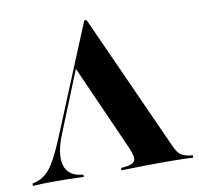

<svg xmlns="http://www.w3.org/2000/svg" viewBox="-79 -653 753 725"><g transform="rotate(-10 297.5 -290.5)"><path d="M298.4 -581.5 533.9 -59.7Q541.1 -42.7 548.8 -32.7Q556.5 -22.6 566.5 -17.7Q576.6 -12.9 591.1 -10.5L604.8 -8.9V0Q593.5 -0.8 577 -1.2Q560.5 -1.6 539.5 -2Q518.5 -2.4 495.2 -2.4H483.1H477.4Q453.2 -2.4 431.5 -2Q409.7 -1.6 390.7 -1.2Q371.8 -0.8 356.5 -0.4Q341.1 0 329.8 0V-8.9L346.8 -10.5Q375.8 -13.7 382.7 -27Q389.5 -40.3 372.6 -79L223.4 -414.5L235.5 -429L133.1 -175.8Q103.2 -103.2 114.5 -59.7Q125.8 -16.1 177.4 -9.7L185.5 -8.9V0Q151.6 -1.6 125.8 -2Q100 -2.4 75 -2.4Q50 -2.4 30.6 -2Q11.3 -1.6 -9.7 0V-8.9L0 -11.3Q24.2 -17.7 42.3 -33.1Q60.5 -48.4 78.6 -81Q96.8 -113.7 121 -172.6L289.5 -581.5Z"/></g></svg>

Font: Playfair 144pt SemiCondensed ExtraBold
Style: Regular
Weight: 800
Width: 4
Designer: Claus Eggers Sørensen
Foundry: Claus Eggers Sørensen
Version: Version 2.203